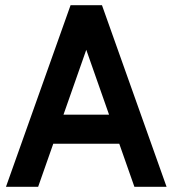

<svg xmlns="http://www.w3.org/2000/svg" viewBox="-20 -720 665 740"><path d="M459 -166H166V-278H459ZM296 -575H329L127 0H3L252 -700H373L622 0H498Z"/></svg>

Font: Cabin VF Beta
Style: Regular
Weight: 400
Designer: Pablo Impallari
Foundry: Pablo Impallari. http://www.impallari.com Igino Marini. http://www.ikern.com
Version: Version 2.200